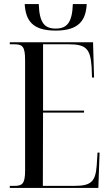

<svg xmlns="http://www.w3.org/2000/svg" viewBox="-20 -921 538 941"><path d="M253 -771C368 -771 401 -823 405 -901H337C334 -809 307 -781 253 -781C199 -781 173 -808 170 -901H101C106 -822 137 -771 253 -771ZM28 0H462L468 -173H458L454 -110C448 -31 427 -10 344 -10H190L191 -369H392V-379H191V-704H316C401 -704 423 -683 429 -593L431 -541H441L436 -714H28V-704H49C90 -704 103 -694 103 -626V-86C103 -19 89 -10 49 -10H28Z"/></svg>

Font: Noto Serif Display ExtraCondensed
Style: Regular
Weight: 400
Width: 2
Designer: Monotype Design Team
Foundry: Monotype Imaging Inc.
Version: Version 2.009